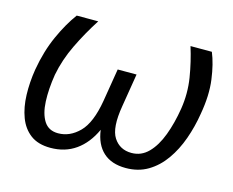

<svg xmlns="http://www.w3.org/2000/svg" viewBox="-81 -643 933 768"><g transform="rotate(15 385.5 -259.0)"><path d="M619.3 -528.4H707.7Q726.2 -483.7 734.7 -420.5Q743.3 -357.2 729 -277Q720.2 -221.9 701.9 -170.5Q683.6 -119 654.8 -78.3Q626.1 -37.6 586.3 -13.8Q546.5 9.9 494.7 9.9Q435.4 9.9 401.1 -21.5Q366.8 -52.9 359 -111.9Q332 -52.9 287.6 -21.5Q243.3 9.9 182.9 9.9Q131.7 9.9 100.1 -13.8Q68.5 -37.6 53.3 -78.3Q38 -119 36.4 -170.5Q34.8 -221.9 43.7 -277Q57.5 -356.5 86.1 -419.9Q114.7 -483.3 148.1 -528.4H237.2Q198.5 -468.4 168 -405.2Q137.4 -342 125 -277Q115.1 -215.2 117.4 -164.8Q119.7 -114.3 138.8 -84.3Q158 -54.3 197.4 -54.3Q246.1 -54.3 285 -93.4Q323.9 -132.5 339.8 -226.2L362.2 -362.6H440.3L418 -226.2Q402 -132.5 427.4 -93.4Q452.8 -54.3 501.4 -54.3Q541.9 -54.3 571 -84Q600.1 -113.6 619.1 -164.2Q638.1 -214.8 648.1 -277Q658.4 -342 648.3 -405.2Q638.1 -468.4 619.3 -528.4Z"/></g></svg>

Font: Inter Light  BETA
Style: Italic
Weight: 300
Italic angle: 9.39999°
Designer: Rasmus Andersson
Foundry: rsms
Version: Version 3.011;git-f93a4a705